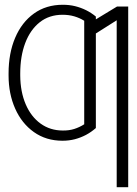

<svg xmlns="http://www.w3.org/2000/svg" viewBox="-20 -573 568 797"><path d="M240.7 -31.2Q266.6 -30.8 288.6 -37.8Q310.5 -44.9 329.6 -57.1V-329.1H377.9V-41.5Q358.4 -24.4 336.7 -12.9Q314.9 -1.5 290.8 4.9Q266.6 11.2 239.3 11.2Q171.4 11.2 120.8 -24.7Q70.3 -60.5 43 -122.1Q15.6 -183.6 15.6 -259.8V-268.1Q15.6 -352.1 43 -416.3Q70.3 -480.5 120.8 -516.8Q171.4 -553.2 240.7 -553.2Q268.1 -553.2 291.7 -547.4Q315.4 -541.5 337.2 -530.8Q358.9 -520 377.9 -504.4V-228H329.6V-486.8Q311 -498.5 288.6 -505.1Q266.1 -511.7 239.7 -511.7Q184.1 -511.7 144.8 -480.5Q105.5 -449.2 84.7 -394.3Q64 -339.4 64 -268.1V-259.8Q64.5 -191.9 86.7 -140.1Q108.9 -88.4 148.7 -59.8Q188.5 -31.2 240.7 -31.2ZM512.2 -545.9V204.1H464.4V-488.8L357.9 -421.4V-480.5L465.8 -545.9Z"/></svg>

Font: Inter 24pt ExtraLight
Style: Regular
Weight: 250
Designer: Rasmus Andersson
Foundry: rsms
Version: Version 4.001;git-66647c0bb